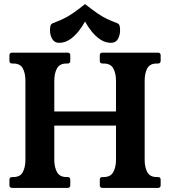

<svg xmlns="http://www.w3.org/2000/svg" viewBox="-20 -917 830 937"><path d="M686 -136Q686 -102 698.5 -77.5Q711 -53 745 -53H751Q764 -53 764 -40V-13Q764 0 751 0H480Q467 0 467 -13V-40Q467 -53 480 -53H486Q520 -53 533 -77.5Q546 -102 546 -136V-304H245V-136Q245 -102 258 -77.5Q271 -53 304 -53H310Q323 -53 323 -40V-13Q323 0 310 0H40Q26 0 26 -13V-40Q26 -53 40 -53H45Q79 -53 91.5 -77.5Q104 -102 104 -136V-524Q104 -559 91.5 -583Q79 -607 45 -607H40Q26 -607 26 -620V-647Q26 -660 40 -660H310Q323 -660 323 -647V-620Q323 -607 310 -607H304Q271 -607 258 -583Q245 -559 245 -524V-373H546V-524Q546 -559 533 -583Q520 -607 486 -607H480Q467 -607 467 -620V-647Q467 -660 480 -660H751Q764 -660 764 -647V-620Q764 -607 751 -607H745Q711 -607 698.5 -583Q686 -559 686 -524ZM395 -812Q381.9 -787.5 362.9 -763.8Q344 -740 320.3 -724Q296.7 -708 268 -708Q246 -708 235 -726.6Q224 -745.2 224 -769.5Q224 -781 226 -789.8Q228 -798.6 236 -803Q265 -814 287.5 -824.5Q310 -835 335 -852Q360 -869 395 -897Q431 -869 455.5 -852Q480 -835 502.5 -824.5Q525 -814 554 -803Q562 -798.6 564 -790Q566 -781.2 566 -769.6Q566 -745 555.4 -726.5Q544.8 -708 522.2 -708Q494 -708 469.9 -724Q445.9 -740 426.9 -764Q408 -788 395 -812Z"/></svg>

Font: Young Serif Light
Style: Regular
Weight: 300
Designer: Bastien Sozeau
Foundry: NBR — Bastien Sozeau
Version: Version 5.001